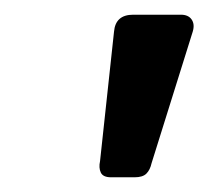

<svg xmlns="http://www.w3.org/2000/svg" viewBox="-20 -730 283 261"><path d="M131 -489Q120 -489 117 -495.5Q114 -502 116 -511L135 -687Q137 -710 161 -710H226Q236 -710 240.5 -703.5Q245 -697 242 -687L186 -508Q184 -499 179 -494Q174 -489 163 -489Z"/></svg>

Font: Lubike
Style: Italic
Weight: 400
Italic angle: -12°
Foundry: Honoka55
Version: Version 1.000;July 22, 2022;FontCreator 14.0.0.2862 64-bit